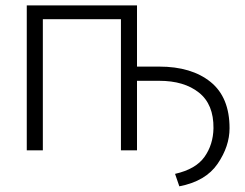

<svg xmlns="http://www.w3.org/2000/svg" viewBox="-20 -548 892 700"><path d="M479.5 -305.2H560.5Q678.2 -305.2 747.6 -249.3Q816.9 -193.4 816.9 -80.6Q816.9 -14.6 773.4 49.1Q730 112.8 633.8 131.3L618.2 85.9Q693.8 68.8 725.6 23.9Q757.3 -21 758.3 -80.6Q759.3 -167.5 705.3 -210.4Q651.4 -253.4 560.5 -253.4H479.5V0H420.9V-478H136.2V0H77.6V-528.3H479.5Z"/></svg>

Font: Franko
Style: Light
Weight: 300
Designer: Google
Version: Version 1.200310; 2013